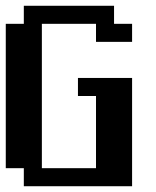

<svg xmlns="http://www.w3.org/2000/svg" viewBox="-20 -645 540 665"><path d="M0 -562.5H62.5V-625H375V-562.5H437.5V-500H312.5V-562.5H125V-62.5H312.5V-312.5H250V-375H437.5V0H62.5V-62.5H0Z"/></svg>

Font: NeoDunggeunmo
Style: Regular
Weight: 400
Monospace: yes
Version: Version 1.600